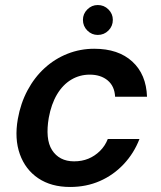

<svg xmlns="http://www.w3.org/2000/svg" viewBox="-20 -732 642 764"><path d="M259 12Q184 12 132.5 -22.5Q81 -57 59 -118.5Q37 -180 51 -259Q62 -321 89.5 -372.5Q117 -424 157.5 -461Q198 -498 248.5 -518Q299 -538 355 -538Q451 -538 506.5 -487Q562 -436 565 -347H438Q436 -389 408.5 -412Q381 -435 337 -435Q297 -435 263.5 -415Q230 -395 207 -356.5Q184 -318 174 -263Q167 -222 170 -189.5Q173 -157 187 -135Q201 -113 223 -101.5Q245 -90 275 -90Q306 -90 331.5 -100.5Q357 -111 377.5 -131Q398 -151 409 -179H535Q513 -122 472 -78.5Q431 -35 377 -11.5Q323 12 259 12ZM369 -593Q345 -593 327.5 -610.5Q310 -628 310 -653Q310 -677 327.5 -694.5Q345 -712 369 -712Q394 -712 411.5 -694.5Q429 -677 429 -653Q429 -628 411.5 -610.5Q394 -593 369 -593Z"/></svg>

Font: DM Sans 9pt SemiBold
Style: Italic
Weight: 600
Italic angle: -10°
Version: Version 4.004;gftools[0.9.30]